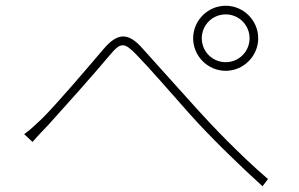

<svg xmlns="http://www.w3.org/2000/svg" viewBox="-20 -711 1040 667"><path d="M681 -578C681 -624 718 -661 764 -661C810 -661 847 -624 847 -578C847 -532 810 -495 764 -495C718 -495 681 -532 681 -578ZM651 -578C651 -516 702 -465 764 -465C826 -465 877 -516 877 -578C877 -640 826 -691 764 -691C702 -691 651 -640 651 -578ZM64 -245 93 -218C106 -233 127 -256 146 -275C195 -329 306 -453 361 -519C400 -566 412 -564 454 -521C501 -473 566 -397 640 -314C712 -233 820 -129 892 -64L911 -89C814 -172 712 -279 662 -335C594 -410 521 -492 473 -545C424 -600 387 -596 340 -541C283 -474 176 -348 125 -298C102 -276 84 -259 64 -245Z"/></svg>

Font: Noto Sans Japanese Thin
Style: Regular
Weight: 100
Designer: Ryoko NISHIZUKA (kana & ideographs); Paul D. Hunt (Latin, Greek & Cyrillic); Wenlong ZHANG (bopomofo); Sandoll Communica
Foundry: Adobe Systems Incorporated
Version: Version 1.000;PS 1;hotconv 1.0.78;makeotf.lib2.5.61930